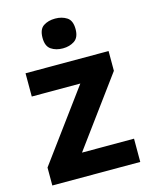

<svg xmlns="http://www.w3.org/2000/svg" viewBox="-115 -835 717 909"><g transform="rotate(-15 244.0 -380.0)"><path d="M458 0H27V-88L280 -432H42V-546H449V-449L203 -114H458ZM244 -760Q277 -760 301 -744.5Q325 -729 325 -687Q325 -646 301 -630Q277 -614 244 -614Q210 -614 186.5 -630Q163 -646 163 -687Q163 -729 186.5 -744.5Q210 -760 244 -760Z"/></g></svg>

Font: RS Noto Sans
Style: Bold
Weight: 700
Designer: Monotype Design Team
Foundry: Monotype Imaging Inc.
Version: Version 3.10